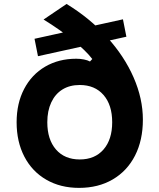

<svg xmlns="http://www.w3.org/2000/svg" viewBox="-20 -912 790 951"><path d="M62.3 -306.6Q62.3 -400.2 99.6 -471.5Q136.9 -542.8 203.9 -582Q270.9 -621.1 357.8 -621.1Q377.2 -621.1 395.6 -617.5Q414 -613.8 425.7 -607.4L437.1 -619.7Q406.3 -660.2 341.3 -713Q276.3 -765.7 195.8 -815.3L309.7 -892.4Q424.6 -822.4 510 -728.2Q595.5 -634.1 641.6 -528.8Q687.7 -423.5 687.7 -319.3Q687.7 -217.6 648.8 -141.3Q609.8 -65 538.3 -23.2Q466.9 18.6 371.6 18.6Q279.3 18.6 209.3 -21.9Q139.2 -62.3 100.7 -136.1Q62.3 -209.9 62.3 -306.6ZM375 -122.2Q449.8 -122.2 492.8 -171.6Q535.7 -221.1 535.7 -306.6Q535.7 -392.1 492.8 -441.5Q449.8 -491 375 -491Q325.2 -491 289.3 -468.8Q253.4 -446.5 233.9 -404.8Q214.3 -363 214.3 -306.6Q214.3 -221.1 257.2 -171.6Q300.2 -122.2 375 -122.2ZM589 -816.3 606 -730.1 168.1 -633.7 151 -719.9Z"/></svg>

Font: Martian Mono sWd Rg
Style: Regular
Weight: 400
Width: 6
Monospace: yes
Designer: Roman Shamin
Foundry: Evil Martians
Version: Version 1.000